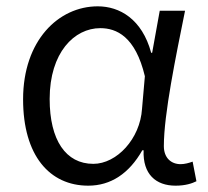

<svg xmlns="http://www.w3.org/2000/svg" viewBox="-20 -574 658 607"><path d="M259 13C330 13 388 -25 430 -99H434C431 -23 473 13 535 13C566 13 587 6 601 -1L589 -63C578 -59 564 -55 551 -55C521 -55 498 -75 498 -112C498 -213 536 -396 565 -540H485L461 -407H458C429 -514 358 -554 289 -554C165 -554 53 -446 53 -260C53 -82 137 13 259 13ZM275 -56C188 -56 137 -131 137 -261C137 -408 215 -485 297 -485C348 -485 408 -459 438 -333L429 -230C423 -135 349 -56 275 -56Z"/></svg>

Font: ChiuKong Gothic CL Normal
Style: Regular
Weight: 350
Designer: Ryoko NISHIZUKA 西塚涼子 (kana, bopomofo & ideographs); Paul D. Hunt (Latin, Greek & Cyrillic); Sandoll Communications 산돌커뮤니
Foundry: Adobe
Version: Version 1.300